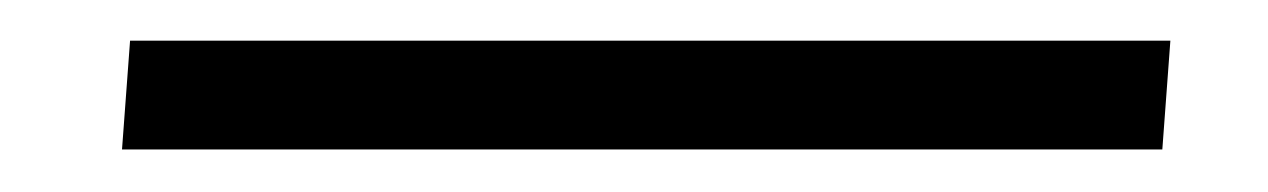

<svg xmlns="http://www.w3.org/2000/svg" viewBox="-20 -339 614 93"><path d="M543 -266.6H39.1L43 -319.3H546.9Z"/></svg>

Font: Poor Story
Style: Regular
Weight: 400
Designer: YoonDesign Inc.
Foundry: YoonDesign Inc.
Version: Version 3.00